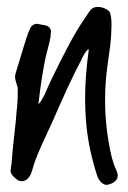

<svg xmlns="http://www.w3.org/2000/svg" viewBox="-20 -516 370 554"><path d="M239.7 -485.4Q247.1 -496.1 262.2 -496.1Q279.8 -496.1 295.4 -483.4Q301.8 -471.7 301.8 -444.8Q301.8 -432.6 300.8 -416Q299.8 -391.6 290 -325.7Q283.2 -276.9 283.2 -228Q283.2 -153.3 298.3 -80.6Q305.7 -44.9 315.9 -24.4Q319.8 -15.6 319.8 -9.8Q319.8 2.9 306.6 11.2Q297.9 16.1 286.1 17.6Q269 13.7 260.7 -7.8Q236.3 -83.5 229.5 -152.3Q225.6 -191.9 225.6 -234.9Q225.6 -293.9 236.3 -374.5Q232.9 -373 229.2 -368.4Q225.6 -363.8 223.4 -360.4Q221.2 -356.9 217.5 -349.4Q213.9 -341.8 213.4 -340.8Q181.6 -280.8 133.8 -170.4Q127.4 -155.8 113.5 -126.2Q99.6 -96.7 89.6 -73Q79.6 -49.3 73.7 -27.3Q64.5 6.8 42.5 6.8Q40.5 6.8 34.7 5.9Q12.2 -8.3 10.3 -22.9Q13.7 -42 15.1 -65.4Q16.6 -86.4 21.5 -128.9Q26.4 -171.4 27.8 -193.8Q31.2 -220.7 31.2 -251.5V-262.7Q23.4 -286.1 23.4 -294.4Q23.4 -299.8 25.9 -307.1Q29.3 -318.4 36.1 -340.8Q43 -363.3 46.4 -374.5Q64.9 -438 72.8 -441.9Q78.6 -447.3 87.4 -447.3Q88.4 -447.3 110.4 -442.9Q118.7 -441.9 123.8 -434.8Q128.9 -427.7 126.5 -419.9Q126.5 -411.1 123.8 -399.2Q121.1 -387.2 117.2 -372.6Q113.3 -357.9 111.8 -351.1Q100.1 -296.9 90.8 -215.8Q94.7 -218.3 99.9 -226.8Q105 -235.4 108.9 -243.4Q112.8 -251.5 117.7 -263.4Q122.6 -275.4 124 -277.8Q183.6 -402.3 218.3 -453.6Q237.8 -481.9 239.7 -485.4Z"/></svg>

Font: Avessa
Style: Medium
Weight: 500
Designer: Arman Khorramak
Foundry: Arman Khorramak
Version: Version 1.000; ttfautohint (v1.8.1)